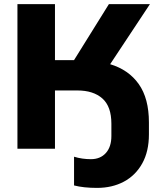

<svg xmlns="http://www.w3.org/2000/svg" viewBox="-20 -725 792 936"><path d="M453 191Q387 191 341 179V39Q380 51 423 51Q469 51 496 21Q523 -9 523 -62V-122Q523 -206 479 -245Q435 -284 357 -284H248V0H65V-705H248V-432H341L511 -705H711L517 -412Q607 -385 656.5 -315Q706 -245 706 -128V-70Q706 13 673.5 71.5Q641 130 584 160.5Q527 191 453 191Z"/></svg>

Font: Mulish Black
Style: Regular
Weight: 900
Designer: Vernon Adams
Foundry: Vernon Adams
Version: Version 3.603; ttfautohint (v1.8.3)